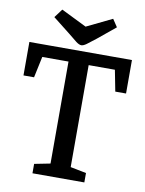

<svg xmlns="http://www.w3.org/2000/svg" viewBox="-92 -901 730 966"><g transform="rotate(10 273.5 -418.5)"><path d="M142 0V-48L223 -64V-585H89L66 -477H12V-648H536V-477H481L460 -585H326V-64L407 -48V0ZM272 -677Q261 -677 245 -689Q229 -701 203 -723L114 -793L147 -837L277 -773L407 -836L433 -797L343 -723Q313 -699 297.5 -688Q282 -677 272 -677Z"/></g></svg>

Font: Faustina Light Medium
Style: Regular
Weight: 500
Version: Version 1.200